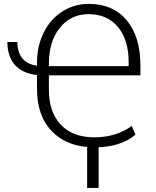

<svg xmlns="http://www.w3.org/2000/svg" viewBox="-20 -740 795 978"><path d="M460.4 10.3Q325.7 10.3 247.1 -68.6Q168.5 -147.5 168.5 -287.1V-357.9Q94.7 -365.7 56.2 -409.2Q17.6 -452.6 17.6 -525.9H68.4Q68.4 -475.6 92.8 -444.1Q117.2 -412.6 168.5 -405.3V-421.4Q168.5 -505.4 202.9 -574.5Q237.3 -643.6 298.1 -681.9Q358.9 -720.2 431.6 -720.2Q555.7 -720.2 625.5 -636.7Q695.3 -553.2 695.3 -405.8V-356.4H229V-283.2Q229 -169.4 289.6 -105Q350.1 -40.5 460.4 -40.5Q571.3 -40.5 651.4 -98.6L669.9 -53.7Q594.2 10.3 460.4 10.3ZM229 -403.3H635.3V-424.3Q635.3 -537.6 580.6 -602.8Q525.9 -668 431.6 -668Q340.8 -668 284.9 -598.6Q229 -529.3 229 -416ZM482.4 217.3H423.8V-16.1H482.4Z"/></svg>

Font: RobotoInd Light
Style: Regular
Weight: 300
Designer: Google
Version: Version 2.001151; 2014